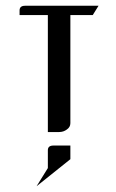

<svg xmlns="http://www.w3.org/2000/svg" viewBox="-20 -458 401 666"><path d="M47.9 -405.8V-421.9Q47.9 -438 66.9 -438H321.8L301.8 -405.8H224.1V-30.8Q224.1 -17.1 211.9 -8.8Q200.2 0 185.1 0H146V-405.8ZM106.9 188 146 125V63Q146 46.9 165 46.9H224.1V94.2Z"/></svg>

Font: Hhenum
Style: Regular
Weight: 400
Designer: T. Christopher White
Version: Version 1.0